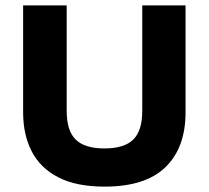

<svg xmlns="http://www.w3.org/2000/svg" viewBox="-20 -680 776 714"><path d="M369 14Q264 14 197 -20.5Q130 -55 98 -117Q66 -179 66 -262V-660H228V-267Q228 -194 261.5 -161Q295 -128 368 -128Q442 -128 475.5 -161Q509 -194 509 -267V-660H670V-262Q670 -131 595.5 -58.5Q521 14 369 14Z"/></svg>

Font: Bricolage Grotesque 12pt ExtraBold
Style: Regular
Weight: 800
Designer: Mathieu Triay
Foundry: Atelier Triay
Version: Version 1.001; ttfautohint (v1.8.4.7-5d5b);gftools[0.9.33.de